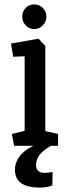

<svg xmlns="http://www.w3.org/2000/svg" viewBox="-20 -663 309 873"><path d="M44 0 34 -54 92 -68V-407L40 -405L30 -465L155 -487L186 -454V-67L244 -54V0ZM136 -531Q112 -531 96.5 -548Q81 -565 81 -587Q81 -610 96.5 -626.5Q112 -643 136 -643Q159 -643 175 -626.5Q191 -610 191 -587Q191 -565 175 -548Q159 -531 136 -531ZM161 190Q48 190 48 109Q48 69 79 36.5Q110 4 168 -13L212 0Q176 20 160 41Q144 62 144 88Q144 123 184 123Q199 123 219 119L218 180Q194 190 161 190Z"/></svg>

Font: Kreon
Style: Regular
Weight: 400
Designer: Julia Petretta
Foundry: Julia Petretta and Eli Heuer
Version: Version 2.002